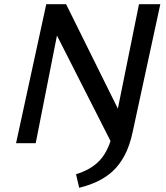

<svg xmlns="http://www.w3.org/2000/svg" viewBox="-20 -678 784 909"><path d="M509 1 215 -578 233 -658H293L572 -95ZM56 0 199 -658H279L149 0ZM355 211 340 147Q375 136 403 120Q431 104 452.5 81Q474 58 490 23.5Q506 -11 517 -60L638 -658H739L608 -53Q594 13 569.5 58.5Q545 104 512.5 133.5Q480 163 440 181.5Q400 200 355 211Z"/></svg>

Font: Ysabeau Infant SemiBold
Style: Italic
Weight: 600
Italic angle: -12°
Designer: Christian Thalmann (Catharsis Fonts)
Version: Version 2.002; featfreeze: ss01,ss02,lnum